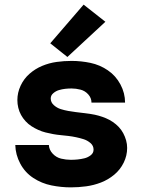

<svg xmlns="http://www.w3.org/2000/svg" viewBox="-20 -801 616 829"><path d="M286 8Q319 8 352 3.5Q385 -1 416 -13Q447 -25 473 -46.5Q499 -68 514 -98.5Q529 -129 529 -162Q529 -179 524.5 -195Q520 -211 512 -226Q504 -241 492.5 -253Q481 -265 467 -274.5Q453 -284 437.5 -290.5Q422 -297 406 -301.5Q390 -306 373.5 -308.5Q357 -311 340.5 -313Q324 -315 307.5 -317Q291 -319 274.5 -322Q258 -325 242 -330Q226 -335 212.5 -347Q199 -359 199 -376Q199 -389 210 -398.5Q221 -408 234.5 -412Q248 -416 261.5 -417.5Q275 -419 289 -419Q308 -419 327.5 -414Q347 -409 361 -393.5Q375 -378 375 -358H520Q520 -399 500 -436.5Q480 -474 445.5 -497.5Q411 -521 370.5 -529.5Q330 -538 289 -538Q256 -538 224 -533.5Q192 -529 162 -516.5Q132 -504 107.5 -482.5Q83 -461 69 -431Q55 -401 55 -369Q55 -352 59 -335.5Q63 -319 71 -304.5Q79 -290 90.5 -277.5Q102 -265 116 -256Q130 -247 145.5 -240Q161 -233 177 -229Q193 -225 209.5 -222Q226 -219 242.5 -217.5Q259 -216 275.5 -214Q292 -212 308.5 -208.5Q325 -205 341 -200Q357 -195 370.5 -183.5Q384 -172 384 -155Q384 -140 371.5 -130.5Q359 -121 344.5 -117.5Q330 -114 315.5 -112.5Q301 -111 286 -111Q265 -111 244 -116Q223 -121 207.5 -137.5Q192 -154 191 -175H46Q47 -133 67.5 -94.5Q88 -56 124 -32.5Q160 -9 202 -0.5Q244 8 286 8ZM271 -555 435 -707 341 -781 197 -614Z"/></svg>

Font: Iosevka Sparkle Heavy
Style: Regular
Weight: 900
Designer: Belleve Invis
Foundry: Belleve Invis
Version: Version 4.5.0; ttfautohint (v1.8.3)